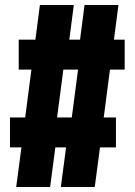

<svg xmlns="http://www.w3.org/2000/svg" viewBox="-20 -750 540 770"><path d="M45 0 66 -159H20V-279H81L106 -471H55V-591H122L140 -730H276L258 -591H301L319 -730H455L437 -591H480V-471H421L396 -279H445V-159H381L360 0H224L245 -159H202L181 0ZM201 -218 155 -279H322L260 -218L301 -532L347 -471H180L242 -532Z"/></svg>

Font: M PLUS 1 Code
Style: Bold
Weight: 700
Designer: Coji Morishita
Foundry: UNDERFOREST DESIGN
Version: Version 1.002